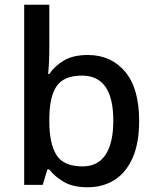

<svg xmlns="http://www.w3.org/2000/svg" viewBox="-20 -780 660 810"><path d="M350 10Q288 10 249.5 -12.5Q211 -35 188 -65H180L160 0H82V-760H188V-577Q188 -544 186.5 -515Q185 -486 183 -468H188Q211 -502 250 -525Q289 -548 351 -548Q448 -548 507.5 -478Q567 -408 567 -270Q567 -177 540 -115Q513 -53 464 -21.5Q415 10 350 10ZM328 -78Q393 -78 425.5 -127.5Q458 -177 458 -271Q458 -461 326 -461Q249 -461 218.5 -416Q188 -371 188 -276V-268Q188 -175 218 -126.5Q248 -78 328 -78Z"/></svg>

Font: Noto Sans Symbols Medium
Style: Regular
Weight: 500
Version: Version 2.002